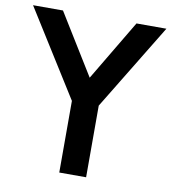

<svg xmlns="http://www.w3.org/2000/svg" viewBox="-84 -769 751 839"><g transform="rotate(10 291.0 -350.0)"><path d="M234.9 0V-317.9L-4.9 -700.2H127.9L293.9 -431.2L454.1 -700.2H586.9L354 -317.9V0Z"/></g></svg>

Font: Cakra Normal
Style: Regular
Weight: 400
Designer: Lucia Kollert, Vojtech Kollert
Foundry: OoM Type
Version: Version 1.000;Glyphs 3.1.1 (3148)